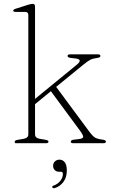

<svg xmlns="http://www.w3.org/2000/svg" viewBox="-20 -746 594 1000"><path d="M64.5 0Q58.5 0 57.5 -2.2Q56.5 -4.5 56.5 -8Q56.5 -15 71 -17.5L103 -23Q127.5 -27.5 127.5 -46V-667.5Q127.5 -684 111.5 -684H62.5Q49 -684 49 -690.5Q49 -696.5 61.5 -700.5L124.5 -720.5Q141.5 -726 150 -726Q162.5 -726 162.5 -712V-231L379.5 -408.5Q414 -437 373 -441.5L347.5 -444.5Q332 -446.5 332 -455Q332 -463 345.5 -463H490Q503 -463 503 -454.5Q503 -446.5 487 -444.5Q463.5 -441.5 450 -434.5Q436.5 -427.5 411.5 -407L272.5 -293.5L445 -60.5Q463 -36.5 475.2 -29.2Q487.5 -22 515.5 -18.5Q531.5 -16.5 531.5 -8.5Q531.5 0 518.5 0H362Q348.5 0 348.5 -8Q348.5 -16.5 364 -18.5L389.5 -21.5Q412 -24 413.2 -32.5Q414.5 -41 397 -65L245 -271L162.5 -203.5V-46.5Q162.5 -27 187 -23L217 -18Q232.5 -15.5 232.5 -8Q232.5 0 219 0ZM288 148.5Q273 148.5 264.8 139.5Q256.5 130.5 256.5 118Q256.5 103.5 266.2 94.5Q276 85.5 290 85.5Q306 85.5 317 98.8Q328 112 328 142.5Q328 177.5 310.5 201.2Q293 225 265.5 233.5Q256 236.5 253 230Q249.5 223 259.5 220.5Q281.5 212.5 294.5 195.5Q307.5 178.5 307.5 160Q307.5 148.5 296.5 148.5Z"/></svg>

Font: Fraunces 9pt S000 Thin
Style: Regular
Weight: 100
Version: Version 1.000; ttfautohint (v1.8.3)